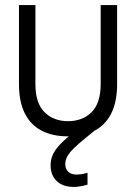

<svg xmlns="http://www.w3.org/2000/svg" viewBox="-20 -527 538 759"><path d="M249 12Q187 12 143.5 -11Q100 -34 77.5 -80Q55 -126 55 -195V-507H120V-195Q120 -119 156 -83.5Q192 -48 249 -48Q306 -48 342 -83.5Q378 -119 378 -195V-507H443V-195Q443 -126 420.5 -80Q398 -34 355 -11Q312 12 249 12ZM272 212Q229 212 204.5 189Q180 166 180 126Q180 94 199.5 65.5Q219 37 268 -1L306 -31L332 -20L398 -47L319 18Q289 42 271 60Q253 78 245.5 92.5Q238 107 238 122Q238 141 250 152Q262 163 282 163Q291 163 302 161.5Q313 160 326 156V203Q312 207 298 209.5Q284 212 272 212Z"/></svg>

Font: TikTok Sans Light
Style: Regular
Weight: 300
Version: Version 4.000